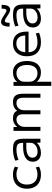

<svg xmlns="http://www.w3.org/2000/svg" viewBox="1328 -2128 1010 3707"><g transform="rotate(-90 1833.5 -275.0)"><path d="M315 10Q230 10 169 -22.5Q108 -55 75.5 -115.5Q43 -176 43 -260Q43 -344 75.5 -404.5Q108 -465 169 -497.5Q230 -530 315 -530Q357 -530 395 -521.5Q433 -513 469 -494L454 -430Q420 -447 387 -455Q354 -463 320 -463Q227 -463 175 -409.5Q123 -356 123 -260Q123 -165 175 -111Q227 -57 320 -57Q354 -57 387 -65Q420 -73 454 -90L469 -26Q433 -8 395 1Q357 10 315 10Z M735 10Q656 10 610 -32.5Q564 -75 564 -147Q564 -237 637 -285.5Q710 -334 846 -334H929Q929 -384 917 -412Q905 -440 877 -451.5Q849 -463 799 -463Q749 -463 697.5 -453Q646 -443 599 -423L585 -487Q635 -508 692.5 -519Q750 -530 809 -530Q884 -530 927 -511Q970 -492 989 -447Q1008 -402 1008 -327V0H932L931 -71H929Q903 -35 848.5 -12.5Q794 10 735 10ZM760 -55Q807 -55 845.5 -73Q884 -91 906.5 -121.5Q929 -152 929 -189V-273H856Q750 -273 696 -242.5Q642 -212 642 -154Q642 -108 673 -81.5Q704 -55 760 -55Z M1160 0V-520H1235V-450H1237Q1264 -486 1306.5 -508Q1349 -530 1404 -530Q1459 -530 1496 -509.5Q1533 -489 1546 -450H1548Q1577 -490 1619.5 -510Q1662 -530 1718 -530Q1802 -530 1839.5 -483.5Q1877 -437 1877 -335V0H1800V-318Q1800 -395 1775.5 -429Q1751 -463 1696 -463Q1634 -463 1596 -422Q1558 -381 1558 -313V0H1480V-340Q1480 -400 1453 -431.5Q1426 -463 1376 -463Q1337 -463 1305.5 -442Q1274 -421 1255.5 -386.5Q1237 -352 1237 -313V0Z M2289 -530Q2393 -530 2451 -458.5Q2509 -387 2509 -260Q2509 -133 2451 -61.5Q2393 10 2289 10Q2232 10 2184.5 -11.5Q2137 -33 2110 -70H2108V210H2029V-520H2105V-450H2107Q2135 -488 2183.5 -509Q2232 -530 2289 -530ZM2272 -463Q2225 -463 2188 -443.5Q2151 -424 2129.5 -390.5Q2108 -357 2108 -312V-208Q2108 -164 2129.5 -130Q2151 -96 2188 -76.5Q2225 -57 2272 -57Q2349 -57 2390.5 -109.5Q2432 -162 2432 -260Q2432 -358 2390.5 -410.5Q2349 -463 2272 -463Z M2871 10Q2741 10 2670.5 -60Q2600 -130 2600 -260Q2600 -386 2665.5 -458Q2731 -530 2847 -530Q2958 -530 3017 -462.5Q3076 -395 3076 -269Q3076 -259 3076 -248Q3076 -237 3075 -229H2643V-293H3017L3002 -272Q3002 -369 2963 -417Q2924 -465 2847 -465Q2765 -465 2721 -413.5Q2677 -362 2677 -267V-247Q2677 -152 2725.5 -104.5Q2774 -57 2868 -57Q2911 -57 2957.5 -66Q3004 -75 3041 -90L3053 -26Q3015 -9 2967 0.5Q2919 10 2871 10Z M3327 10Q3248 10 3202 -32.5Q3156 -75 3156 -147Q3156 -237 3229 -285.5Q3302 -334 3438 -334H3521Q3521 -384 3509 -412Q3497 -440 3469 -451.5Q3441 -463 3391 -463Q3341 -463 3289.5 -453Q3238 -443 3191 -423L3177 -487Q3227 -508 3284.5 -519Q3342 -530 3401 -530Q3476 -530 3519 -511Q3562 -492 3581 -447Q3600 -402 3600 -327V0H3524L3523 -71H3521Q3495 -35 3440.5 -12.5Q3386 10 3327 10ZM3352 -55Q3399 -55 3437.5 -73Q3476 -91 3498.5 -121.5Q3521 -152 3521 -189V-273H3448Q3342 -273 3288 -242.5Q3234 -212 3234 -154Q3234 -108 3265 -81.5Q3296 -55 3352 -55ZM3502 -584Q3478 -584 3448.5 -597.5Q3419 -611 3377 -640Q3345 -663 3320 -675.5Q3295 -688 3281 -688Q3264 -688 3255 -665.5Q3246 -643 3246 -595H3173Q3173 -760 3264 -760Q3288 -760 3318 -746.5Q3348 -733 3389 -704Q3422 -681 3446.5 -668.5Q3471 -656 3485 -656Q3502 -656 3511 -679Q3520 -702 3520 -749H3593Q3593 -584 3502 -584Z"/></g></svg>

Font: M PLUS 1 Thin
Style: Regular
Weight: 400
Version: Version 1.001